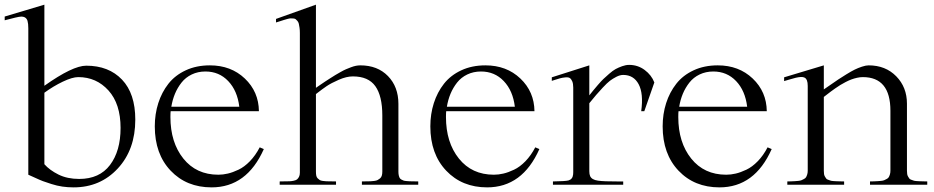

<svg xmlns="http://www.w3.org/2000/svg" viewBox="-25 -791 3999 822"><path d="M165 -394Q203.1 -421.9 243.9 -441.4Q284.7 -460.9 310.1 -460.9Q387.7 -460.9 439.5 -403.6Q491.2 -346.2 491.2 -243.2Q491.2 -144.5 446 -84.7Q400.9 -24.9 314 -24.9Q263.2 -24.9 225.3 -43.7Q187.5 -62.5 165 -87.9ZM-4.9 -704.1Q51.8 -719.2 62.5 -719.7Q86.4 -721.7 92.8 -701.7Q96.2 -689.9 96.2 -669.9V-43Q99.1 -42 122.8 -31Q146.5 -20 158.9 -15.4Q171.4 -10.7 195.1 -3.2Q218.8 4.4 241.9 7.8Q265.1 11.2 290 11.2Q404.3 11.2 479.2 -69.6Q554.2 -150.4 554.2 -278.8Q554.2 -390.6 497.3 -450.2Q440.4 -509.8 344.2 -509.8Q286.1 -509.8 165 -423.8V-771L-4.9 -720.2Z M637.7 -250Q637.7 -302.7 652.6 -349.4Q667.5 -396 696 -432.4Q724.6 -468.8 770.3 -490Q815.9 -511.2 873.5 -511.2Q963.9 -511.2 1023.2 -454.8Q1082.5 -398.4 1083.5 -314.9H705.6Q704.6 -307.1 704.6 -290Q704.6 -181.2 760 -112.1Q815.4 -43 909.7 -43Q929.7 -43 950.4 -47.9Q971.2 -52.7 996.1 -64.5Q1021 -76.2 1044.9 -100.8Q1068.8 -125.5 1086.9 -160.2L1104.5 -152.8Q1031.7 11.2 880.9 11.2Q773.4 11.2 705.6 -60.3Q637.7 -131.8 637.7 -250ZM708.5 -334H999.5Q991.2 -402.8 952.1 -443.8Q913.1 -484.9 854.5 -484.9Q822.3 -484.9 795.9 -472.2Q769.5 -459.5 752.2 -437.5Q734.9 -415.5 724.1 -389.6Q713.4 -363.8 708.5 -334Z M1611.8 -296.9Q1611.8 -379.9 1582 -421.9Q1552.2 -463.9 1485.8 -463.9Q1458.5 -463.9 1425.5 -449.5Q1392.6 -435.1 1373.8 -422.4Q1355 -409.7 1332.5 -392.1Q1329.1 -389.2 1327.6 -388.2V-56.2Q1327.6 -45.9 1329.1 -38.8Q1330.6 -31.7 1335.2 -27.3Q1339.8 -22.9 1343.8 -20.3Q1347.7 -17.6 1356.9 -16.4Q1366.2 -15.1 1372.1 -14.9Q1377.9 -14.6 1391.8 -14.6Q1405.8 -14.6 1413.6 -14.2V0H1172.4V-14.2Q1179.7 -14.6 1193.6 -14.6Q1207.5 -14.6 1214.6 -14.9Q1221.7 -15.1 1231.7 -17.1Q1241.7 -19 1246.6 -22.9Q1251.5 -26.9 1255.1 -33.9Q1258.8 -41 1258.8 -51.8V-649.9Q1258.8 -662.6 1257.3 -672.6Q1255.9 -682.6 1254.2 -689.7Q1252.4 -696.8 1248.3 -701.4Q1244.1 -706.1 1241 -708.7Q1237.8 -711.4 1231 -711.9Q1224.1 -712.4 1219.7 -712.4Q1215.3 -712.4 1206.1 -710Q1196.8 -707.5 1191.4 -705.8Q1186 -704.1 1174.6 -700.4Q1163.1 -696.8 1156.7 -694.8V-710L1327.6 -771V-415Q1331.1 -417.5 1345.7 -427.5Q1360.4 -437.5 1366.7 -441.7Q1373 -445.8 1387.7 -455.3Q1402.3 -464.8 1410.6 -469.7Q1418.9 -474.6 1432.6 -482.4Q1446.3 -490.2 1456.1 -494.4Q1465.8 -498.5 1477.3 -502.9Q1488.8 -507.3 1498.8 -509.3Q1508.8 -511.2 1517.6 -511.2Q1591.3 -511.2 1636 -465.3Q1680.7 -419.4 1680.7 -346.2V-56.2Q1680.7 -47.4 1682.1 -40.8Q1683.6 -34.2 1685.8 -29.8Q1688 -25.4 1693.1 -22.5Q1698.2 -19.5 1702.4 -18.1Q1706.5 -16.6 1714.8 -15.9Q1723.1 -15.1 1729 -14.9Q1734.9 -14.6 1746.3 -14.6Q1757.8 -14.6 1765.6 -14.2V0H1524.4V-14.2Q1531.2 -14.6 1543.2 -14.6Q1555.2 -14.6 1561.5 -14.9Q1567.9 -15.1 1577.4 -16.4Q1586.9 -17.6 1591.8 -20.3Q1596.7 -22.9 1602.1 -27.3Q1607.4 -31.7 1609.6 -39.1Q1611.8 -46.4 1611.8 -56.2Z M1817.4 -250Q1817.4 -302.7 1832.3 -349.4Q1847.2 -396 1875.7 -432.4Q1904.3 -468.8 1950 -490Q1995.6 -511.2 2053.2 -511.2Q2143.6 -511.2 2202.9 -454.8Q2262.2 -398.4 2263.2 -314.9H1885.3Q1884.3 -307.1 1884.3 -290Q1884.3 -181.2 1939.7 -112.1Q1995.1 -43 2089.4 -43Q2109.4 -43 2130.1 -47.9Q2150.9 -52.7 2175.8 -64.5Q2200.7 -76.2 2224.6 -100.8Q2248.5 -125.5 2266.6 -160.2L2284.2 -152.8Q2211.4 11.2 2060.5 11.2Q1953.1 11.2 1885.3 -60.3Q1817.4 -131.8 1817.4 -250ZM1888.2 -334H2179.2Q2170.9 -402.8 2131.8 -443.8Q2092.8 -484.9 2034.2 -484.9Q2002 -484.9 1975.6 -472.2Q1949.2 -459.5 1931.9 -437.5Q1914.6 -415.5 1903.8 -389.6Q1893.1 -363.8 1888.2 -334Z M2720.2 -314.9Q2730.5 -390.6 2709.2 -430.4Q2688 -470.2 2643.1 -470.2Q2629.4 -470.2 2613.8 -462.2Q2598.1 -454.1 2586.2 -445.1Q2574.2 -436 2555.2 -415.5Q2536.1 -395 2527.3 -384.5Q2518.6 -374 2498 -349.1V-58.1Q2498 -44.9 2501.5 -37.1Q2504.9 -29.3 2513.2 -24.4Q2521.5 -19.5 2535.2 -17.6Q2548.8 -15.6 2569.1 -14.9Q2589.4 -14.2 2617.2 -14.2Q2622.6 -14.2 2625.7 -14.2Q2628.9 -14.2 2633.8 -14.2Q2638.7 -14.2 2643.1 -14.2V0H2342.3V-14.2Q2397.5 -15.1 2409.2 -18.6Q2426.8 -23.9 2428.7 -44.4Q2429.2 -48.8 2429.2 -54.2V-416Q2429.2 -433.1 2424.8 -443.1Q2420.4 -453.1 2414.3 -457Q2408.2 -460.9 2395.3 -459.7Q2382.3 -458.5 2372.1 -455.6Q2361.8 -452.6 2341.8 -446.3Q2338.9 -445.3 2337.4 -444.8V-460L2498 -511.2V-382.8Q2510.7 -398.4 2515.1 -404.1Q2519.5 -409.7 2534.4 -427Q2549.3 -444.3 2558.1 -452.6Q2566.9 -460.9 2582.8 -474.9Q2598.6 -488.8 2610.8 -495.4Q2623 -502 2638.7 -507.6Q2654.3 -513.2 2668.5 -513.2Q2705.6 -513.2 2734.9 -491.5Q2764.2 -469.7 2776.4 -438L2733.4 -314.9Z M2812 -250Q2812 -302.7 2826.9 -349.4Q2841.8 -396 2870.4 -432.4Q2898.9 -468.8 2944.6 -490Q2990.2 -511.2 3047.9 -511.2Q3138.2 -511.2 3197.5 -454.8Q3256.8 -398.4 3257.8 -314.9H2879.9Q2878.9 -307.1 2878.9 -290Q2878.9 -181.2 2934.3 -112.1Q2989.7 -43 3084 -43Q3104 -43 3124.8 -47.9Q3145.5 -52.7 3170.4 -64.5Q3195.3 -76.2 3219.2 -100.8Q3243.2 -125.5 3261.2 -160.2L3278.8 -152.8Q3206.1 11.2 3055.2 11.2Q2947.8 11.2 2879.9 -60.3Q2812 -131.8 2812 -250ZM2882.8 -334H3173.8Q3165.5 -402.8 3126.5 -443.8Q3087.4 -484.9 3028.8 -484.9Q2996.6 -484.9 2970.2 -472.2Q2943.8 -459.5 2926.5 -437.5Q2909.2 -415.5 2898.4 -389.6Q2887.7 -363.8 2882.8 -334Z M3787.1 -316.9Q3787.1 -460.9 3668.9 -460.9Q3657.2 -460.9 3644.3 -458Q3631.3 -455.1 3620.1 -450.9Q3608.9 -446.8 3595.2 -439.7Q3581.5 -432.6 3572.5 -427Q3563.5 -421.4 3550.5 -412.4Q3537.6 -403.3 3531.5 -398.7Q3525.4 -394 3514.6 -385.7Q3503.9 -377.4 3502 -376V-60.1Q3502 -51.8 3502.9 -45.7Q3503.9 -39.6 3506.8 -34.9Q3509.8 -30.3 3512 -26.9Q3514.2 -23.4 3520.3 -21.5Q3526.4 -19.5 3529.8 -18.1Q3533.2 -16.6 3542 -15.9Q3550.8 -15.1 3555.4 -15.1Q3560.1 -15.1 3571.5 -14.6Q3583 -14.2 3588.9 -14.2V0H3345.7V-14.2Q3350.6 -14.2 3362.1 -14.6Q3373.5 -15.1 3378.4 -15.4Q3383.3 -15.6 3392.8 -16.6Q3402.3 -17.6 3406.5 -19.5Q3410.6 -21.5 3417 -24.7Q3423.3 -27.8 3426 -32.5Q3428.7 -37.1 3430.9 -44.2Q3433.1 -51.3 3433.1 -60.1V-422.9Q3433.1 -438 3429.7 -446.5Q3426.3 -455.1 3419.9 -458.5Q3413.6 -461.9 3403.6 -461.4Q3393.6 -460.9 3381.6 -458Q3369.6 -455.1 3353.5 -450.2Q3339.4 -445.8 3332 -443.8V-460L3502 -511.2V-408.2Q3507.3 -411.6 3530 -427.5Q3552.7 -443.4 3564.5 -451.2Q3576.2 -459 3597.9 -472.4Q3619.6 -485.8 3634 -492.9Q3648.4 -500 3665.3 -505.6Q3682.1 -511.2 3693.8 -511.2Q3766.1 -511.2 3812 -464.4Q3857.9 -417.5 3857.9 -347.2V-60.1Q3857.9 -51.8 3858.9 -45.7Q3859.9 -39.6 3862.8 -34.9Q3865.7 -30.3 3867.9 -26.9Q3870.1 -23.4 3876.2 -21.5Q3882.3 -19.5 3885.7 -18.1Q3889.2 -16.6 3897.9 -15.9Q3906.7 -15.1 3911.4 -15.1Q3916 -15.1 3927.5 -14.6Q3939 -14.2 3944.8 -14.2V0H3699.7V-14.2Q3704.6 -14.2 3716.1 -14.6Q3727.5 -15.1 3732.4 -15.4Q3737.3 -15.6 3746.8 -16.6Q3756.3 -17.6 3760.5 -19.5Q3764.6 -21.5 3771 -24.7Q3777.3 -27.8 3780 -32.5Q3782.7 -37.1 3784.9 -44.2Q3787.1 -51.3 3787.1 -60.1Z"/></svg>

Font: Ortica Linear Light
Style: Regular
Weight: 300
Designer: Benedetta Bovani
Foundry: Collletttivo
Version: Version 2.000;Glyphs 3.1.2 (3151)